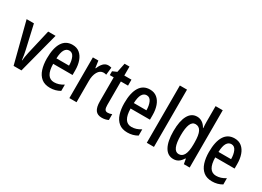

<svg xmlns="http://www.w3.org/2000/svg" viewBox="-21 -1529 3011 2206"><g transform="rotate(30 1484.5 -426.0)"><path d="M143 -51 4 -591H101L171 -284Q179 -251 184 -220Q189 -189 193 -155H197Q198 -175 202.5 -203Q207 -231 215 -267L290 -591H388L247 -51Z M611 -600Q668 -600 706 -568.5Q744 -537 763 -483Q782 -429 782 -360V-299H525Q527 -120 638 -120Q669 -120 699 -129.5Q729 -139 761 -159V-76Q702 -41 629 -41Q558 -41 514.5 -76.5Q471 -112 451 -174.5Q431 -237 431 -317Q431 -455 476.5 -527.5Q522 -600 611 -600ZM611 -524Q573 -524 551 -487.5Q529 -451 526 -372H693Q693 -435 673 -479.5Q653 -524 611 -524Z M1084 -601Q1093 -601 1103.5 -599.5Q1114 -598 1126 -595L1115 -495Q1107 -498 1097.5 -499.5Q1088 -501 1079 -501Q1032 -501 1004.5 -453Q977 -405 978 -331V-51H883V-591H956L969 -499H975Q992 -544 1019 -572.5Q1046 -601 1084 -601Z M1347 -125Q1360 -125 1373.5 -128Q1387 -131 1402 -137V-60Q1364 -41 1317 -41Q1258 -41 1231.5 -78.5Q1205 -116 1205 -193V-512H1153V-563L1210 -588L1235 -710H1300V-591H1395V-512H1300V-199Q1300 -162 1310 -143.5Q1320 -125 1347 -125Z M1638 -600Q1695 -600 1733 -568.5Q1771 -537 1790 -483Q1809 -429 1809 -360V-299H1552Q1554 -120 1665 -120Q1696 -120 1726 -129.5Q1756 -139 1788 -159V-76Q1729 -41 1656 -41Q1585 -41 1541.5 -76.5Q1498 -112 1478 -174.5Q1458 -237 1458 -317Q1458 -455 1503.5 -527.5Q1549 -600 1638 -600ZM1638 -524Q1600 -524 1578 -487.5Q1556 -451 1553 -372H1720Q1720 -435 1700 -479.5Q1680 -524 1638 -524Z M2005 -51H1910V-811H2005Z M2266 -41Q2189 -41 2148.5 -113.5Q2108 -186 2108 -321Q2108 -455 2148 -528Q2188 -601 2263 -601Q2300 -601 2331.5 -580.5Q2363 -560 2384 -521H2388Q2386 -546 2385 -565Q2384 -584 2384 -601V-811H2479V-51H2402L2390 -117H2384Q2361 -79 2333 -60Q2305 -41 2266 -41ZM2291 -121Q2383 -121 2384 -299V-329Q2384 -426 2361 -471.5Q2338 -517 2289 -517Q2246 -517 2225.5 -467Q2205 -417 2205 -321Q2205 -121 2291 -121Z M2761 -600Q2818 -600 2856 -568.5Q2894 -537 2913 -483Q2932 -429 2932 -360V-299H2675Q2677 -120 2788 -120Q2819 -120 2849 -129.5Q2879 -139 2911 -159V-76Q2852 -41 2779 -41Q2708 -41 2664.5 -76.5Q2621 -112 2601 -174.5Q2581 -237 2581 -317Q2581 -455 2626.5 -527.5Q2672 -600 2761 -600ZM2761 -524Q2723 -524 2701 -487.5Q2679 -451 2676 -372H2843Q2843 -435 2823 -479.5Q2803 -524 2761 -524Z"/></g></svg>

Font: Noto Sans Tamil UI ExtraCondensed Medium
Style: Regular
Weight: 500
Width: 2
Designer: Jelle Bosma - Monotype Design Team
Foundry: Monotype Imaging Inc.
Version: Version 2.004; ttfautohint (v1.8.4.7-5d5b)